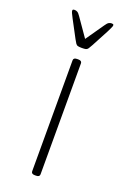

<svg xmlns="http://www.w3.org/2000/svg" viewBox="-141 -767 547 818"><g transform="rotate(20 132.5 -358.0)"><path d="M130 2Q122 2 118 -1Q114 -4 114 -10V-513Q114 -519 118 -522Q122 -525 130 -525H136Q144 -525 148 -522Q152 -519 152 -513V-10Q152 -4 148 -1Q144 2 136 2ZM217 -718Q221 -718 223.5 -717Q226 -716 226 -711Q226 -708 221 -697.5Q216 -687 213 -681L171 -602Q165 -591 161 -585Q157 -579 151 -577.5Q145 -576 133 -576Q122 -576 115.5 -577.5Q109 -579 105 -585Q101 -591 95 -602L53 -681Q46 -694 43 -701Q40 -708 40 -711Q40 -716 42.5 -717Q45 -718 49 -718Q56 -718 62 -714.5Q68 -711 76 -699L133 -617L190 -699Q198 -711 204 -714.5Q210 -718 217 -718Z"/></g></svg>

Font: Asap Thin
Style: Regular
Weight: 250
Designer: Pablo Cosgaya
Foundry: Omnibus-Type
Version: Version 3.001